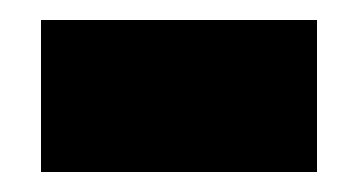

<svg xmlns="http://www.w3.org/2000/svg" viewBox="-20 -364 358 192"><path d="M21 -192V-344H297V-192Z"/></svg>

Font: Noto Sans Thai UI Black
Style: Regular
Weight: 900
Designer: Monotype Design Team
Foundry: Monotype Imaging Inc.
Version: Version 1.901